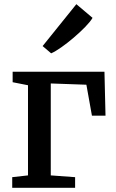

<svg xmlns="http://www.w3.org/2000/svg" viewBox="-20 -899 557 919"><path d="M38.5 0V-51L114 -59.5V-491L40.5 -505.5V-555.5H480L485 -345.5H420L393.5 -493.5L223 -499.5V-59.5L339.5 -51V0ZM224.5 -644 184 -678.5 345.5 -879 423 -813.5Q412.5 -795.5 388 -770.2Q363.5 -745 333 -719Q302.5 -693 273.8 -672.8Q245 -652.5 225.5 -644Z"/></svg>

Font: Merriweather Medium
Style: Regular
Weight: 500
Version: Version 2.100